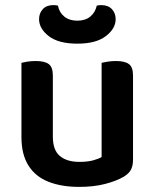

<svg xmlns="http://www.w3.org/2000/svg" viewBox="-20 -718 605 752"><path d="M64 -181V-472Q72 -474 87 -476.5Q102 -479 120 -479Q155 -479 171 -467Q187 -455 187 -422V-183Q187 -130 214.5 -107Q242 -84 291 -84Q323 -84 345 -90Q367 -96 378 -103V-472Q386 -474 401.5 -476.5Q417 -479 434 -479Q469 -479 485 -467Q501 -455 501 -422V-93Q501 -70 493.5 -54.5Q486 -39 465 -26Q436 -9 391.5 2.5Q347 14 290 14Q221 14 170 -6Q119 -26 91.5 -69.5Q64 -113 64 -181ZM283 -637Q314 -637 333.5 -653Q353 -669 359 -696Q363 -697 367.5 -697.5Q372 -698 376 -698Q404 -698 418.5 -682Q433 -666 433 -643Q433 -606 394.5 -576.5Q356 -547 283 -547Q209 -547 171 -576.5Q133 -606 133 -643Q133 -666 147.5 -682Q162 -698 189 -698Q194 -698 198.5 -697.5Q203 -697 207 -696Q212 -669 232 -653Q252 -637 283 -637Z"/></svg>

Font: Baloo Bhaijaan 2 SemiBold
Style: Regular
Weight: 600
Designer: Sanskriti Dholi, Noopur Datye and Ek Type
Foundry: Ek Type
Version: Version 1.700